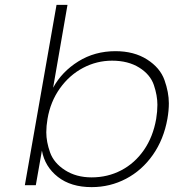

<svg xmlns="http://www.w3.org/2000/svg" viewBox="-20 -760 713 788"><path d="M198 -400Q234 -466 301.5 -508Q369 -550 454 -550Q530 -550 583.5 -516Q637 -482 655 -431.5Q673 -381 673 -336Q673 -306 667 -272Q652 -188 607.5 -124.5Q563 -61 497.5 -26.5Q432 8 356 8Q271 8 217.5 -34Q164 -76 152 -142L127 0H82L212 -740H257ZM621 -272Q626 -303 626 -330Q626 -368 611.5 -411Q597 -454 551.5 -482.5Q506 -511 440 -511Q377 -511 321 -481.5Q265 -452 226 -397.5Q187 -343 175 -272Q170 -243 170 -217Q170 -178 185.5 -134.5Q201 -91 247 -61.5Q293 -32 356 -32Q422 -32 477.5 -61Q533 -90 570.5 -144Q608 -198 621 -272Z"/></svg>

Font: Fz Poppins ExtLt
Style: Italic
Weight: 200
Italic angle: -10°
Designer: Ninad Kale (Devanagari), Jonny Pinhorn (Latin)
Foundry: Indian Type Foundry
Version: Vit hóa bi Vntype.Com & FontZin.Com